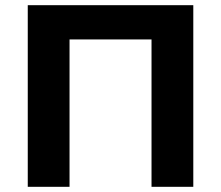

<svg xmlns="http://www.w3.org/2000/svg" viewBox="-20 -720 852 740"><path d="M87 -700V0H248V-568H564V0H725V-700Z"/></svg>

Font: AWKNG-Font
Style: Bold
Weight: 700
Designer: Awakening Church
Foundry: Awakening Church
Version: Version 1.700;PS 001.700;hotconv 1.0.88;makeotf.lib2.5.64775